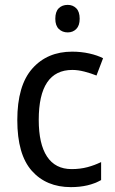

<svg xmlns="http://www.w3.org/2000/svg" viewBox="-20 -758 471 788"><path d="M271 10Q170 10 110.5 -57Q51 -124 51 -265Q51 -407 112.5 -476.5Q174 -546 276 -546Q313 -546 346.5 -538.5Q380 -531 403 -519L376 -448Q354 -457 327 -464Q300 -471 277 -471Q139 -471 139 -266Q139 -167 173 -115.5Q207 -64 274 -64Q309 -64 339 -72Q369 -80 395 -93V-19Q344 10 271 10ZM258 -738Q279 -738 293 -724Q307 -710 307 -681Q307 -653 293 -639Q279 -625 258 -625Q236 -625 221.5 -639Q207 -653 207 -681Q207 -710 221 -724Q235 -738 258 -738Z"/></svg>

Font: Noto Sans Sinhala SemiCondensed
Style: Regular
Weight: 400
Width: 4
Designer: Jelle Bosma - Monotype Design Team
Foundry: Monotype Imaging Inc.
Version: Version 2.006; ttfautohint (v1.8.4.7-5d5b)